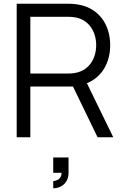

<svg xmlns="http://www.w3.org/2000/svg" viewBox="-20 -740 670 1035"><path d="M143.5 0V-273.5H373.5L506 0H590.5L448.5 -291.5C529.5 -324 574 -402 574 -496.5C574 -609 511 -698.5 398.5 -716C380.5 -719 362 -720 348 -720H70V0ZM143.5 -649.5H346C358 -649.5 375.5 -648.5 390.5 -645.5C464.5 -629.5 498.5 -563.5 498.5 -496.5C498.5 -429.5 464.5 -363.5 390.5 -348C375.5 -344.5 358 -343.5 346 -343.5H143.5ZM267 275C308.5 275 349.5 247.5 349.5 191.5V109H267V191.5H311.5C313.5 227.5 279 236 267 236Z"/></svg>

Font: Manrope
Style: Regular
Weight: 400
Designer: Mikhail Sharanda
Foundry: Mikhail Sharanda
Version: Version 4.505